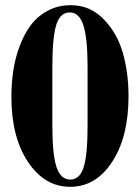

<svg xmlns="http://www.w3.org/2000/svg" viewBox="-20 -708 540 741"><path d="M476 -337Q476 -180 413 -83.5Q350 13 251 13Q152 13 88 -83Q24 -179 24 -334Q24 -385 31 -433.5Q38 -482 55.5 -529Q73 -576 98.5 -610.5Q124 -645 164 -666.5Q204 -688 253 -688Q328 -688 380.5 -633.5Q433 -579 454.5 -502.5Q476 -426 476 -337ZM318 -224V-449Q318 -560 302 -610Q286 -660 249 -660Q212 -660 197 -611.5Q182 -563 182 -449V-224Q182 -112 198 -63.5Q214 -15 251 -15Q288 -15 303 -63Q318 -111 318 -224Z"/></svg>

Font: STIX MathJax Main
Style: Bold
Weight: 700
Designer: MicroPress Inc., with final additions and corrections provided by Coen Hoffman, Elsevier (retired)
Version: Version 1.1.1